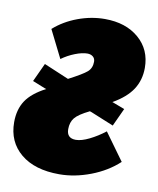

<svg xmlns="http://www.w3.org/2000/svg" viewBox="-83 -610 564 684"><g transform="rotate(10 199.5 -267.5)"><path d="M318 -161 389 -63Q348 -25 290.5 -3Q233 19 177 19Q88 19 37.5 -23Q-13 -65 -13 -136Q-13 -182 8 -214Q29 -246 79 -272L73 -274L28 -292L59 -359L149 -321Q199 -347 214.5 -360.5Q230 -374 230 -397Q230 -409 222 -415.5Q214 -422 202 -422Q183 -422 157.5 -412Q132 -402 110 -386L60 -486Q96 -518 144.5 -536Q193 -554 242 -554Q318 -554 365 -513.5Q412 -473 412 -407Q412 -363 390 -329Q368 -295 319 -267H320L365 -250L335 -185L252 -219L246 -221Q207 -202 194 -186Q181 -170 181 -145Q181 -112 214 -112Q234 -112 262.5 -126Q291 -140 318 -161Z"/></g></svg>

Font: Fira Sans Extra Condensed Black
Style: Italic
Weight: 900
Width: 3
Italic angle: -8°
Designer: Carrois Corporate & Edenspiekermann AG
Foundry: Carrois Corporate GbR & Edenspiekermann AG
Version: Version 4.203